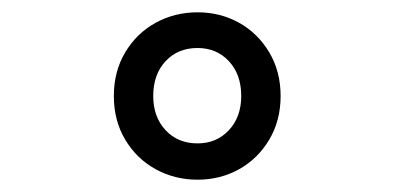

<svg xmlns="http://www.w3.org/2000/svg" viewBox="-20 -705 640 312"><path d="M301 -413Q264 -413 233 -430Q202 -447 183.5 -478Q165 -509 165 -549Q165 -589 183.5 -620Q202 -651 233 -668Q264 -685 301 -685Q338 -685 368.5 -668Q399 -651 417.5 -620Q436 -589 436 -549Q436 -509 417.5 -478Q399 -447 368.5 -430Q338 -413 301 -413ZM301 -472Q332 -472 352 -493.5Q372 -515 372 -549Q372 -584 352 -605.5Q332 -627 301 -627Q269 -627 249 -605.5Q229 -584 229 -549Q229 -515 249 -493.5Q269 -472 301 -472Z"/></svg>

Font: Source Code Pro SemiBold
Style: Regular
Weight: 600
Monospace: yes
Designer: Paul D. Hunt, Teo Tuominen
Foundry: Adobe Systems Incorporated
Version: Version 1.018;hotconv 1.0.116;makeotfexe 2.5.65601